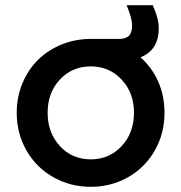

<svg xmlns="http://www.w3.org/2000/svg" viewBox="-20 -702 693 734"><path d="M327.1 12.2Q249.5 12.2 184.6 -24.2Q119.6 -60.5 81.8 -125.7Q43.9 -190.9 43.9 -271Q43.9 -331.1 65.9 -383.8Q87.9 -436.5 125.7 -473.6Q163.6 -510.7 215.8 -532Q268.1 -553.2 327.1 -553.2H436Q444.8 -553.2 451.9 -554.7Q459 -556.2 467.3 -560.8Q475.6 -565.4 480.2 -576.4Q484.9 -587.4 484.9 -604Q484.9 -633.8 463.9 -682.1H564Q586.9 -631.8 586.9 -594.2Q586.9 -510.7 517.1 -482.9Q560.5 -444.8 584.7 -390.4Q608.9 -335.9 608.9 -271Q608.9 -190.4 570.8 -125Q532.7 -59.6 468.3 -23.7Q403.8 12.2 327.1 12.2ZM327.1 -92.8Q397.9 -92.8 445.1 -143.6Q492.2 -194.3 492.2 -271Q492.2 -347.2 445.1 -397.7Q397.9 -448.2 327.1 -448.2Q255.9 -448.2 209 -397.9Q162.1 -347.7 162.1 -271Q162.1 -194.3 209 -143.6Q255.9 -92.8 327.1 -92.8Z"/></svg>

Font: Plus Jakarta Sans SemiBold
Style: Regular
Weight: 600
Designer: Gumpita Rahayu
Foundry: Tokotype
Version: Version 2.006